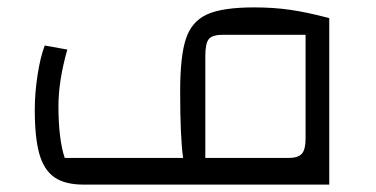

<svg xmlns="http://www.w3.org/2000/svg" viewBox="-20 -499 1016 519"><path d="M74 -203Q74 -247 81.5 -296Q89 -345 101 -376L162 -365Q138 -281 138 -212Q138 -123 155 -72H475Q467 -128 467 -252Q467 -347 482.5 -394Q498 -441 539.5 -460Q581 -479 667 -479Q719 -479 764.5 -472.5Q810 -466 870 -450V0H206Q156 0 127.5 -19.5Q99 -39 86.5 -82.5Q74 -126 74 -203ZM806 -124V-405H583Q554 -405 544.5 -393.5Q535 -382 535 -347V-72H759Q786 -72 796 -83.5Q806 -95 806 -124Z"/></svg>

Font: Changa Light
Style: Regular
Weight: 300
Designer: Eduardo Rodriguez Tunni
Foundry: Eduardo Rodriguez Tunni
Version: Version 2.002; ttfautohint (v1.5) -l 8 -r 50 -G 110 -x 14 -H